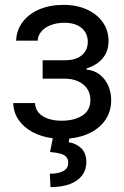

<svg xmlns="http://www.w3.org/2000/svg" viewBox="-20 -557 507 785"><path d="M232.4 -63.5Q284.2 -63.5 316.9 -84.7Q349.6 -106 349.6 -148.4Q349.6 -174.3 336.7 -193.8Q323.7 -213.4 299.8 -224.4Q275.9 -235.4 244.1 -235.4H154.3V-310.5H244.1Q290.5 -310.5 314.7 -331.3Q338.9 -352.1 338.9 -385.7Q338.9 -421.4 313.5 -442.6Q288.1 -463.9 243.2 -463.9Q212.9 -463.9 188.2 -454.6Q163.6 -445.3 149.2 -428.5Q134.8 -411.6 133.8 -390.6H45.9Q47.4 -433.1 72.3 -466.6Q97.2 -500 140.6 -518.6Q184.1 -537.1 239.3 -537.1Q294.4 -537.1 336.2 -517.8Q377.9 -498.5 400.9 -465.1Q423.8 -431.6 423.8 -389.6Q423.8 -346.7 399.4 -318.1Q375 -289.6 334 -277.3V-272.5Q363.8 -270 386.5 -252.9Q409.2 -235.8 421.9 -208.3Q434.6 -180.7 434.6 -147.5Q434.6 -104 413.1 -70.3Q391.6 -36.6 353 -16.1Q314.5 4.4 263.7 9.3L260.7 24.4Q291.5 29.3 312.3 49.3Q333 69.3 333 106.4Q333 136.7 316.2 159.7Q299.3 182.6 266.4 195.3Q233.4 208 186.5 208L183.6 153.3Q218.3 153.3 238.5 142.6Q258.8 131.8 258.8 109.4Q258.8 93.8 251.2 85Q243.7 76.2 228 71.5Q212.4 66.9 184.6 64.5L195.8 8.3Q148.9 2.4 112.8 -17.1Q76.7 -36.6 55.9 -67.1Q35.2 -97.7 34.2 -135.7H123Q125 -101.1 154.5 -82.3Q184.1 -63.5 232.4 -63.5Z"/></svg>

Font: Pretendard
Style: Regular
Weight: 400
Designer: Base glyphs from Inter by Rasmus Andersson; Hangeul glyphs from Noto Sans CJK(Source Han Sans) by Jang Soo-young and Kan
Foundry: Kil Hyung-jin
Version: Version 1.309